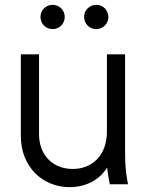

<svg xmlns="http://www.w3.org/2000/svg" viewBox="-20 -760 613 792"><path d="M267 12C334 12 391 -18 422 -69C424 -49 427 -29 433 0H508C499 -45 496 -80 496 -134V-536H421V-217C421 -121 362 -63 280 -63C198 -63 141 -120 141 -207V-536H66V-198C66 -74 154 12 267 12ZM147 -690C147 -662 169 -640 197 -640C225 -640 247 -662 247 -690C247 -718 225 -740 197 -740C169 -740 147 -718 147 -690ZM327 -690C327 -662 349 -640 377 -640C405 -640 427 -662 427 -690C427 -718 405 -740 377 -740C349 -740 327 -718 327 -690Z"/></svg>

Font: Mluvka
Style: Regular
Weight: 400
Designer: Modified by Jiří Krblich, Original typeface by Gumpita Rahayu
Foundry: Gumpita Rahayu & Jiří Krblich
Version: Version 2.000;Glyphs 3.1.1 (3134)